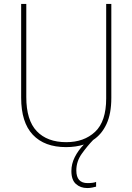

<svg xmlns="http://www.w3.org/2000/svg" viewBox="-20 -734 669 971"><path d="M366 128Q366 192 423 192Q436 192 447.5 190.5Q459 189 466 186V210Q458 212 446.5 214.5Q435 217 421 217Q387 217 364 196.5Q341 176 341 131Q341 95 358 61Q375 27 404 -3Q364 10 314 10Q205 10 146 -52.5Q87 -115 87 -240V-714H113V-243Q113 -126 166 -70.5Q219 -15 315 -15Q405 -15 461 -67.5Q517 -120 517 -236V-714H543V-239Q543 -159 518.5 -106.5Q494 -54 451 -26Q422 4 394 43Q366 82 366 128Z"/></svg>

Font: Noto Sans Kannada SemiCondensed Thin
Style: Regular
Weight: 100
Width: 4
Designer: Jelle Bosma - Monotype Design Team
Foundry: Monotype Imaging Inc.
Version: Version 2.005; ttfautohint (v1.8.4.7-5d5b)